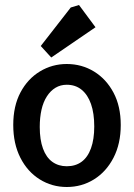

<svg xmlns="http://www.w3.org/2000/svg" viewBox="-20 -744 536 768"><path d="M247 4Q188 4 139 -26.5Q90 -57 61.5 -113Q33 -169 33 -244Q33 -320 62 -374.5Q91 -429 140 -458.5Q189 -488 247 -488Q307 -488 356 -458Q405 -428 434 -373.5Q463 -319 463 -244Q463 -169 434 -113Q405 -57 356 -26.5Q307 4 247 4ZM247 -79Q282 -79 306.5 -97Q331 -115 344 -151Q357 -187 357 -238Q357 -291 344 -328Q331 -365 306.5 -385Q282 -405 247 -405Q222 -405 202 -393Q182 -381 167.5 -358.5Q153 -336 146 -305Q139 -274 139 -236Q139 -185 152 -149.5Q165 -114 189.5 -96.5Q214 -79 247 -79ZM185 -514 143 -560 263 -714 296 -724 362 -635Z"/></svg>

Font: Kreon Medium
Style: Regular
Weight: 500
Version: Version 2.002